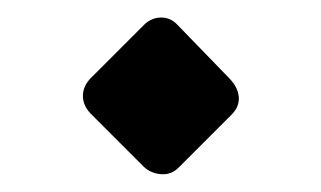

<svg xmlns="http://www.w3.org/2000/svg" viewBox="-20 -302 368 220"><path d="M184.4 -109.7Q176.2 -101.6 164.7 -102.4Q153.1 -103.2 145 -110.7L83.5 -172.2Q75 -181.4 75 -192.1Q75 -202.9 83.5 -212L145 -273.5Q153.1 -281.6 164.2 -281.9Q175.2 -282.2 183.4 -273.5L243 -212Q252.7 -201.9 253.6 -190.9Q254.4 -180 245.9 -171.2Z"/></svg>

Font: Rubik Light
Style: Regular
Weight: 300
Designer: Hubert and Fischer
Foundry: Hubert and Fischer
Version: Version 2.300;gftools[0.9.30]